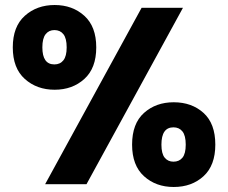

<svg xmlns="http://www.w3.org/2000/svg" viewBox="-20 -735 910 766"><path d="M31 -546Q31 -629 79 -672Q127 -715 198 -715Q269 -715 316.5 -672Q364 -629 364 -546Q364 -463 316.5 -420Q269 -377 198 -377Q127 -377 79 -420Q31 -463 31 -546ZM545 -704H710L325 0H160ZM197 -615Q175 -615 162 -598.5Q149 -582 149 -546Q149 -478 197 -478Q220 -478 233 -494.5Q246 -511 246 -546Q246 -582 233 -598.5Q220 -615 197 -615ZM507 -158Q507 -242 554.5 -284.5Q602 -327 673 -327Q745 -327 792 -284.5Q839 -242 839 -158Q839 -75 792 -32Q745 11 673 11Q602 11 554.5 -32Q507 -75 507 -158ZM672 -227Q624 -227 624 -158Q624 -122 637 -106Q650 -90 672 -90Q695 -90 708 -106Q721 -122 721 -158Q721 -194 708 -210.5Q695 -227 672 -227Z"/></svg>

Font: Poppins
Style: Bold
Weight: 700
Designer: Ninad Kale (Devanagari), Jonny Pinhorn (Latin)
Version: Version 5.002